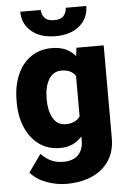

<svg xmlns="http://www.w3.org/2000/svg" viewBox="-62 -796 701 1049"><g transform="rotate(-5 288.0 -271.5)"><path d="M27.3 -257.8V-268.1Q27.3 -348.6 53.5 -409.4Q79.6 -470.2 128.2 -504.2Q176.8 -538.1 243.7 -538.1Q288.6 -538.1 319.8 -523.4Q351.1 -508.8 372.6 -482.9L378.4 -528.3H527.8V-20.5Q527.8 52.7 494.1 103.8Q460.4 154.8 400.1 181.4Q339.8 208 259.3 208Q206.1 208 150.9 187.7Q95.7 167.5 63 128.9L131.8 32.2Q151.9 54.7 182.1 70.6Q212.4 86.4 253.4 86.4Q306.6 86.4 334.7 58.1Q362.8 29.8 362.8 -21.5V-43Q340.8 -18.1 311 -4.2Q281.2 9.8 242.7 9.8Q176.3 9.8 127.9 -25.1Q79.6 -60.1 53.5 -120.6Q27.3 -181.2 27.3 -257.8ZM191.9 -268.1V-257.8Q191.9 -198.7 214.8 -158Q237.8 -117.2 284.7 -117.2Q338.4 -117.2 362.8 -153.3V-375Q339.4 -411.1 285.6 -411.1Q239.7 -411.1 215.8 -370.4Q191.9 -329.6 191.9 -268.1ZM338.9 -751H451.7Q451.7 -684.6 402.8 -642.8Q354 -601.1 271 -601.1Q187.5 -601.1 138.7 -642.8Q89.8 -684.6 89.8 -751H202.1Q202.1 -727.1 217.8 -708Q233.4 -689 271 -689Q308.6 -689 323.7 -708Q338.9 -727.1 338.9 -751Z"/></g></svg>

Font: Vazirmatn RD Black
Style: Regular
Weight: 900
Designer: Saber Rastikerdar
Foundry: Saber Rastikerdar
Version: Version 32.102